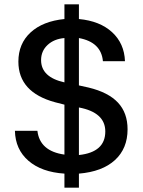

<svg xmlns="http://www.w3.org/2000/svg" viewBox="-20 -801 660 888"><path d="M345 67H278V2Q172 -5 111.5 -57.5Q51 -110 49 -196H153Q164 -102 278 -86V-317L235 -328Q65 -374 65 -516Q65 -599 121.5 -651Q178 -703 278 -713V-781H345V-713Q442 -704 498.5 -652Q555 -600 558 -518H456Q448 -606 345 -625V-406L390 -396Q481 -374 525.5 -326.5Q570 -279 570 -203Q570 -114 511.5 -60.5Q453 -7 345 2ZM467 -193Q467 -281 345 -304V-84Q467 -97 467 -193ZM170 -523Q170 -444 278 -420V-625Q230 -621 200 -593Q170 -565 170 -523Z"/></svg>

Font: BLUETTI 2.0 Normal
Style: Normal
Weight: 400
Designer: Stijn de Vries
Foundry: tokotype
Version: Version 2.005;October 31, 2023;FontCreator 14.0.0.2814 64-bi